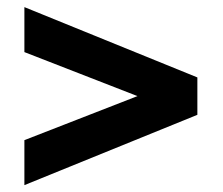

<svg xmlns="http://www.w3.org/2000/svg" viewBox="-20 -654 640 551"><path d="M50 -251.8V-122.7L546.4 -324.5V-431.8L50 -633.6V-504.5L374.5 -378.2Z"/></svg>

Font: Spartan MB ExtBd
Style: Regular
Weight: 800
Designer: Matt Bailey, Mirko Velimirovic
Foundry: Matt Bailey
Version: Version 1.005